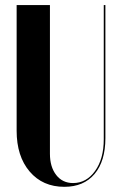

<svg xmlns="http://www.w3.org/2000/svg" viewBox="-20 -719 471 749"><path d="M44.9 -699.2H174.8V-119.1Q174.8 -67.9 199.2 -36.4Q223.6 -4.9 265.1 -4.9Q316.9 -4.9 350.8 -52Q384.8 -99.1 384.8 -175.8V-699.2H391.1V-180.2Q391.1 -90.3 348.9 -40.3Q306.6 9.8 231 9.8Q146.5 9.8 95.7 -49.8Q44.9 -109.4 44.9 -209Z"/></svg>

Font: Moniqa Black Display
Style: Regular
Weight: 900
Designer: Rajesh Rajput
Foundry: Rajesh Rajput
Version: Version 1.000